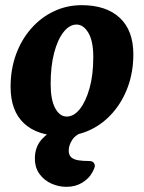

<svg xmlns="http://www.w3.org/2000/svg" viewBox="-20 -511 557 743"><path d="M222 15Q125 15 73 -33.5Q21 -82 21 -175Q21 -243 42 -300.5Q63 -358 101 -401Q139 -444 189 -467.5Q239 -491 296 -491Q391 -491 443.5 -442Q496 -393 496 -301Q496 -233 475 -175.5Q454 -118 416.5 -75Q379 -32 329.5 -8.5Q280 15 222 15ZM238 -60Q266 -60 289 -89Q312 -118 326.5 -169.5Q341 -221 341 -290Q341 -352 322 -384Q303 -416 276 -416Q249 -416 226 -387Q203 -358 189.5 -306.5Q176 -255 176 -186Q176 -125 193.5 -92.5Q211 -60 238 -60ZM115 102Q115 55 145 24.5Q175 -6 220 -21.5Q265 -37 308 -37Q322 -37 329 -32.5Q336 -28 336 -23Q336 -16 330.5 -12.5Q325 -9 314 -5Q274 8 260 29.5Q246 51 246 71Q246 90 256.5 98.5Q267 107 284.5 109.5Q302 112 323 112Q337 112 342 118Q347 124 347 130Q347 139 336 158Q324 180 298 196Q272 212 237 212Q207 212 179 199.5Q151 187 133 162.5Q115 138 115 102Z"/></svg>

Font: Alkatra
Style: Bold
Weight: 700
Designer: Suman Bhandary
Version: Version 1.100;gftools[0.9.22]